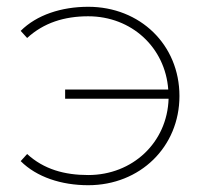

<svg xmlns="http://www.w3.org/2000/svg" viewBox="-20 -542 606 566"><path d="M240 -522C161 -522 88 -498 41 -451L60 -430C109 -475 170 -494 240 -494C368 -494 467 -402 476 -278H172V-251H477C473 -122 371 -26 240 -26C170 -26 109 -43 60 -88L41 -67C88 -20 161 4 240 4C393 4 509 -109 509 -259C509 -410 393 -522 240 -522Z"/></svg>

Font: Talent ExtraLight
Style: Regular
Weight: 200
Designer: Mike Powis
Version: Version 1.001;hotconv 1.0.109;makeotfexe 2.5.65596